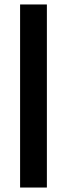

<svg xmlns="http://www.w3.org/2000/svg" viewBox="-20 -740 300 860"><path d="M70 100V-720H190V100Z"/></svg>

Font: DM Sans 16pt SemiBold
Style: Regular
Weight: 600
Version: Version 4.004;gftools[0.9.30]